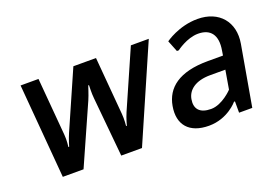

<svg xmlns="http://www.w3.org/2000/svg" viewBox="-78 -729 1376 957"><g transform="rotate(-20 610.0 -250.0)"><path d="M358 -500 224 -195C211 -165 201 -130 201 -130H197C197 -130 202 -165 199 -195L173 -500H78L120 0H230L370 -315C381 -340 395 -385 395 -385H399C399 -385 397 -340 400 -315L430 0H540L758 -500H663L529 -195C516 -165 507 -130 507 -130H503C503 -130 507 -165 504 -195L478 -500Z M1077 -295H997C842 -295 771 -235 755 -145C738 -50 788 10 893 10C993 10 1050 -60 1050 -60H1055V0H1125L1181 -320C1200 -430 1134 -510 1019 -510C919 -510 845 -455 845 -455L869 -395H879C879 -395 937 -440 997 -440C1062 -440 1095 -400 1081 -320ZM1047 -125C1047 -125 991 -65 931 -65C871 -65 846 -95 855 -145C863 -190 904 -225 984 -225H1064Z"/></g></svg>

Font: Scada
Style: Italic
Weight: 400
Designer: Jovanny Lemonad
Foundry: Jovanny Lemonad
Version: Version 3.005